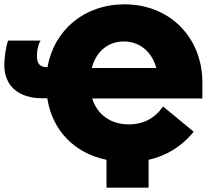

<svg xmlns="http://www.w3.org/2000/svg" viewBox="-20 -734 982 889"><path d="M917 -278V-352C917 -561 766 -714 556 -714C371 -714 230 -595 200 -423H199C164 -423 151 -439 151 -477C151 -502 157 -529 168 -546H17C8 -520 0 -469 0 -434C0 -336 65 -279 177 -279H199C222 -130 324 -25 473 6V135H668V6C752 -13 821 -56 877 -124L735 -241C697 -186 643 -158 577 -158C492 -158 430 -204 407 -278ZM405 -419C424 -493 478 -542 553 -542C628 -542 684 -493 704 -419Z"/></svg>

Font: Fixel Display Black
Style: Regular
Weight: 900
Designer: AlfaBravo + MacPaw
Foundry: Kyrylo Tkachov, Marchela Mozhyna, Serhii Makarenko, Maria Weinstein, Zakhar Kryvoshyya
Version: Version 1.211